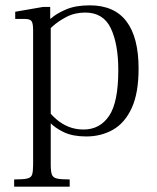

<svg xmlns="http://www.w3.org/2000/svg" viewBox="-20 -499 588 719"><path d="M33 200V173Q67 173 82 169.5Q97 166 100.5 154Q104 142 104 117V-386Q104 -412 98 -420Q92 -428 74 -428H37V-455L141 -473H168V-429H170V117Q170 142 174 154Q178 166 193 169.5Q208 173 241 173V200ZM303 12Q253 12 220 -3.5Q187 -19 166 -41Q145 -63 131 -81V-129Q141 -110 156 -90Q171 -70 191 -52.5Q211 -35 236.5 -24.5Q262 -14 293 -14Q354 -14 388.5 -65Q423 -116 423 -236Q423 -334 395 -393Q367 -452 299 -452Q260 -452 228.5 -435.5Q197 -419 175.5 -399Q154 -379 145 -370V-406Q151 -412 171 -430Q191 -448 227 -463.5Q263 -479 316 -479Q408 -479 453.5 -419Q499 -359 499 -242Q499 -151 473.5 -95Q448 -39 403.5 -13.5Q359 12 303 12Z"/></svg>

Font: Frank Ruhl Libre Light
Style: Regular
Weight: 300
Designer: Yanek Iontef
Foundry: Fontef
Version: Version 6.003;gftools[0.9.30]